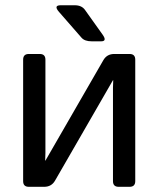

<svg xmlns="http://www.w3.org/2000/svg" viewBox="-20 -721 611 741"><path d="M207.5 -675.3Q185.5 -700.7 214.4 -700.7H268.6Q295.4 -700.7 308.1 -682.6L376 -587.4Q394.5 -561.5 370.1 -561.5H334Q306.6 -561.5 294.4 -575.7ZM91.3 0Q69.3 0 69.3 -22V-490.7Q69.3 -512.7 91.3 -512.7H133.3Q155.3 -512.7 155.3 -490.7V-130.4Q155.3 -115.7 154.3 -101.1H155.3L378.9 -488.8Q392.6 -512.7 420.9 -512.7H480Q502 -512.7 502 -490.7V-22Q502 0 480 0H438Q416 0 416 -22V-382.3Q416 -397 417 -411.6H416L192.4 -23.9Q178.7 0 150.4 0Z"/></svg>

Font: Istok Web
Style: Regular
Weight: 400
Designer: Andrey V. Panov
Foundry: Andrey V. Panov
Version: Version 1.0.2g